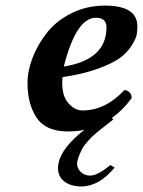

<svg xmlns="http://www.w3.org/2000/svg" viewBox="-20 -464 515 692"><path d="M393.1 140.1Q336.9 208 272.9 208Q235.8 208 212.4 190.4Q189 172.9 189 141.1Q189 136.2 190.9 124Q202.6 67.4 284.2 3.9Q255.4 9.8 225.1 9.8Q145 9.8 112.1 -39.6Q79.1 -88.9 79.1 -165Q79.1 -209 97.7 -256.6Q116.2 -304.2 149.7 -346.7Q183.1 -389.2 238 -416.5Q293 -443.8 357.9 -443.8Q475.1 -443.8 475.1 -369.1Q475.1 -353 472.7 -339.1Q470.2 -325.2 454.6 -300Q439 -274.9 412.6 -255.4Q386.2 -235.8 332.5 -216.3Q278.8 -196.8 205.1 -186Q200.2 -124 224.1 -95Q248 -65.9 276.9 -65.9Q359.9 -65.9 428.2 -139.2Q439.5 -139.2 447.3 -130.6Q455.1 -122.1 454.1 -109.9Q422.9 -66.9 383.3 -39.1L388.2 -33.2Q385.3 -31.2 368.2 -17.6Q351.1 -3.9 346.4 -0.5Q341.8 2.9 327.4 14.9Q313 26.9 307.4 33Q301.8 39.1 291.3 51Q280.8 63 276.4 72Q272 81.1 266.6 93Q261.2 105 258.8 117.2Q257.8 120.1 257.8 125Q257.8 143.1 271.5 156Q285.2 168.9 305.2 168.9Q331.1 168.9 377.9 130.9ZM363.8 -365.2Q363.8 -400.4 325.2 -399.9Q254.4 -399.9 210 -224.1Q363.8 -249 363.8 -365.2Z"/></svg>

Font: Linux Libertine O
Style: Semibold Italic
Weight: 600
Italic angle: -11.5°
Designer: Philipp H. Poll
Foundry: Philipp H. Poll
Version: Version 5.1.2